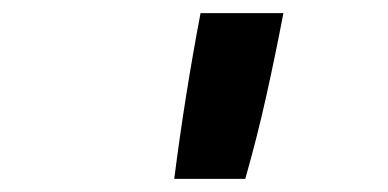

<svg xmlns="http://www.w3.org/2000/svg" viewBox="-20 -723 590 292"><path d="M245 -451Q253 -514 263 -577Q273 -640 285 -703H411Q399 -640 385 -577Q371 -514 353 -451Z"/></svg>

Font: Lode
Style: Bold Italic
Weight: 700
Italic angle: -11°
Monospace: yes
Designer: Belleve Invis
Foundry: Belleve Invis
Version: Version 29.2.0; ttfautohint (v1.8.3)